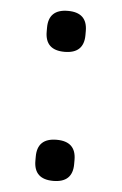

<svg xmlns="http://www.w3.org/2000/svg" viewBox="-44 -556 381 602"><g transform="rotate(5 146.0 -255.5)"><path d="M207 -45.9V-59.1Q207 -117.2 146 -117.2Q85 -117.2 85 -59.1V-45.9Q85 12.2 146 12.2Q207 12.2 207 -45.9ZM207 -452.1V-464.8Q207 -522.9 146 -522.9Q85 -522.9 85 -464.8V-452.1Q85 -394 146 -394Q207 -394 207 -452.1Z"/></g></svg>

Font: Plexus Sans
Style: Regular
Weight: 400
Version: Version 2.001;PS 002.001;hotconv 1.0.70;makeotf.lib2.5.58329